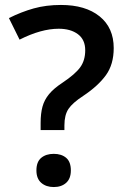

<svg xmlns="http://www.w3.org/2000/svg" viewBox="-20 -744 505 775"><path d="M144 -248Q144 -286 151.5 -313.5Q159 -341 178 -364Q197 -387 232 -410Q283 -444 303.5 -472Q324 -500 324 -541Q324 -584 294.5 -606Q265 -628 217 -628Q146 -628 59 -584L16 -671Q66 -696 116 -710Q166 -724 226 -724Q325 -724 382 -678Q439 -632 439 -550Q439 -484 407.5 -440.5Q376 -397 316 -357Q273 -329 256.5 -304.5Q240 -280 240 -238V-219H144ZM127 -56Q127 -91 146.5 -107Q166 -123 197 -123Q228 -123 247 -107Q266 -91 266 -56Q266 -23 247 -6Q228 11 197 11Q166 11 146.5 -6Q127 -23 127 -56Z"/></svg>

Font: Noto Sans Thai Looped UI Condensed Medium
Style: Regular
Weight: 500
Width: 3
Designer: Cadson Demak Team
Foundry: Cadson Demak Co., Ltd.
Version: Version 1.000